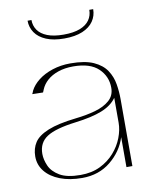

<svg xmlns="http://www.w3.org/2000/svg" viewBox="-81 -754 642 827"><g transform="rotate(-10 240.0 -341.0)"><path d="M212 13Q157 13 115.5 -3Q74 -19 51 -47.5Q28 -76 28 -113Q28 -148 45 -174Q62 -200 106 -218Q150 -236 230 -245Q276 -250 315 -261Q354 -272 378 -293Q402 -314 402 -348Q402 -398 366 -432.5Q330 -467 256 -467Q219 -467 190 -457Q161 -447 142 -430Q123 -413 114 -391Q113 -389 112 -386Q111 -383 109 -379L62 -380Q64 -385 65.5 -387.5Q67 -390 68 -394Q80 -418 105.5 -438Q131 -458 167.5 -470Q204 -482 246 -482Q310 -482 347.5 -465Q385 -448 403.5 -420Q422 -392 427.5 -358.5Q433 -325 433 -293V0H407V-131Q388 -71 336.5 -29Q285 13 212 13ZM207 -1Q256 -1 293 -19Q330 -37 355.5 -66Q381 -95 394 -129Q407 -163 407 -194V-303Q385 -272 341 -254.5Q297 -237 224 -228Q136 -217 98 -192.5Q60 -168 60 -119Q60 -94 72 -66.5Q84 -39 116 -20Q148 -1 207 -1ZM384 -695Q384 -666 368 -642.5Q352 -619 320 -605.5Q288 -592 240 -592Q193 -592 161 -605.5Q129 -619 113 -642.5Q97 -666 97 -695H114Q114 -670 127.5 -650.5Q141 -631 169 -620Q197 -609 240 -609Q284 -609 312 -620Q340 -631 353.5 -650.5Q367 -670 367 -695Z"/></g></svg>

Font: Panamera Thin
Style: Regular
Weight: 100
Designer: Bastien Sozeau
Foundry: NBR — Bastien Sozeau
Version: Version 3.003;gftools[0.9.33]